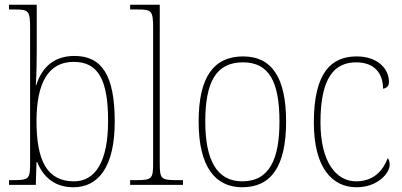

<svg xmlns="http://www.w3.org/2000/svg" viewBox="-20 -780 1697 810"><path d="M290 10C393 10 464 -73 464 -267C464 -462 410 -544 294 -544C209 -544 157 -497 133 -421H131C134 -465 135 -523 135 -560V-760H18V-740H41C100 -740 107 -736 107 -662V-91C107 -25 102 -20 35 -20H18V0H131L134 -96H137C164 -29 215 10 290 10ZM292 -15C178 -15 134 -103 134 -269C134 -432 185 -519 291 -519C395 -519 436 -442 436 -270C436 -99 383 -15 292 -15Z M529 0H752V-20H731C658 -20 654 -24 654 -94V-760H529V-740H559C619 -740 626 -736 626 -662V-94C626 -24 622 -20 549 -20H529Z M1002 10C1123 10 1187 -77 1187 -267C1187 -455 1125 -542 1006 -542C880 -542 818 -453 818 -267C818 -78 887 10 1002 10ZM1002 -15C894 -15 846 -106 846 -267C846 -433 891 -517 1005 -517C1114 -517 1159 -437 1159 -267C1159 -111 1118 -15 1002 -15Z M1484 10C1574 10 1624 -50 1624 -85C1624 -98 1621 -106 1616 -113C1596 -62 1559 -16 1484 -15C1398 -14 1332 -97 1332 -264C1332 -456 1393 -517 1483 -517C1561 -517 1596 -469 1596 -406C1609 -407 1621 -416 1621 -434C1621 -492 1571 -542 1485 -542C1379 -542 1304 -476 1304 -263C1304 -70 1383 10 1484 10Z"/></svg>

Font: Noto Serif Armenian SemiCondensed Thin
Style: Regular
Weight: 100
Width: 4
Designer: Monotype Design Team
Foundry: Monotype Imaging Inc.
Version: Version 2.008